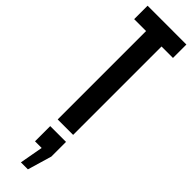

<svg xmlns="http://www.w3.org/2000/svg" viewBox="-401 -834 1146 1146"><g transform="rotate(45 172.5 -261.0)"><path d="M109.4 0V-746.1H8.8V-859.4H336.4V-746.1H239.7V0ZM135.3 336.4 162.1 188H106V59.6H239.3V183.6L194.3 336.4Z"/></g></svg>

Font: Antonio
Style: Bold
Weight: 700
Designer: Vernon Adams
Foundry: Vernon Adams
Version: Version 1.002